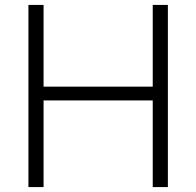

<svg xmlns="http://www.w3.org/2000/svg" viewBox="-20 -760 798 780"><path d="M95.5 0V-740H157V-408H600.5V-740H662V0H600.5V-352H157V0Z"/></svg>

Font: Encode Sans SC SemiExpanded Light
Style: Regular
Weight: 300
Width: 6
Designer: Multiple Designers
Foundry: Impallari Type
Version: Version 3.002